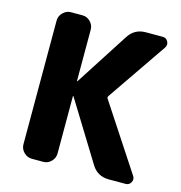

<svg xmlns="http://www.w3.org/2000/svg" viewBox="-108 -827 872 924"><g transform="rotate(15 328.0 -365.0)"><path d="M133 0Q110 0 93 -17Q76 -34 76 -57V-673Q76 -696 93 -713Q110 -730 133 -730H190Q213 -730 229.5 -713Q246 -696 246 -673V-418Q246 -417 247 -417Q249 -417 249 -418L419 -682Q449 -730 506 -730H590Q608 -730 616 -714Q624 -698 614 -683L411 -387Q406 -380 411 -373L625 -47Q635 -32 626.5 -16Q618 0 600 0H516Q459 0 430 -48L249 -342Q249 -343 247 -343Q246 -343 246 -342V-57Q246 -34 229.5 -17Q213 0 190 0Z"/></g></svg>

Font: Rounded Mplus 1c ExtraBold
Style: Regular
Weight: 800
Version: Version 1.059.20150529